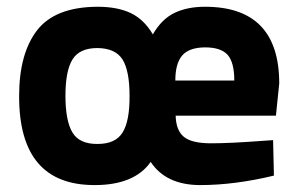

<svg xmlns="http://www.w3.org/2000/svg" viewBox="-20 -531 874 563"><path d="M494.1 -294.9H667Q667 -348.1 647.5 -370.1Q627.9 -392.1 581.1 -392.1Q534.2 -391.6 514.2 -368.2Q494.1 -344.7 494.1 -294.9ZM266.1 -108.9Q319.3 -108.9 339.8 -143.1Q360.4 -176.8 359.9 -250Q359.9 -323.2 339.4 -356.4Q318.4 -389.6 265.6 -390.1Q212.9 -390.1 192.4 -356.4Q171.9 -323.2 171.9 -250Q171.9 -176.8 192.4 -142.6Q212.9 -108.4 266.1 -108.9ZM752.9 -118.2 780.8 -120.1 783.2 -16.1Q668 11.7 567.4 11.7Q466.8 11.7 421.9 -56.2Q374 11.7 257.8 11.7Q35.2 12.2 36.1 -250Q36.1 -374 88.9 -442.4Q142.1 -510.7 266.1 -511.2Q324.2 -511.2 363.3 -492.7Q402.3 -474.1 428.2 -430.2Q454.1 -475.1 491.7 -493.2Q529.3 -511.2 581.1 -511.2Q798.8 -511.2 798.8 -286.1L789.1 -191.9H495.1Q496.1 -148.9 519 -129.9Q542 -110.8 598.6 -110.8Q655.3 -110.8 752.9 -118.2Z"/></svg>

Font: TitilliumWeb-Bold
Style: Bold
Weight: 700
Version: Version 1.001;PS 57.000;hotconv 1.0.70;makeotf.lib2.5.55311